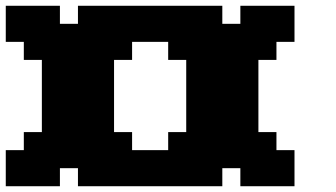

<svg xmlns="http://www.w3.org/2000/svg" viewBox="-20 -645 1165 665"><path d="M812.5 0H1000V-125H937.5V-187.5H875V-437.5H937.5V-500H1000V-625H812.5V-562.5H750V-625H250V-562.5H187.5V-625H0V-500H62.5V-437.5H125V-187.5H62.5V-125H0V0H187.5V-62.5H250V0H750V-62.5H812.5ZM562.5 -125H437.5V-187.5H375V-437.5H437.5V-500H562.5V-437.5H625V-187.5H562.5Z"/></svg>

Font: Faithful 32x
Style: Bold
Weight: 400
Foundry: Faithful Resource Pack
Version: Version 1.0; January 27, 2023